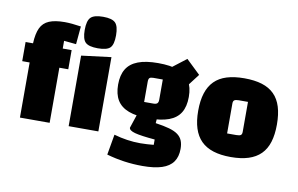

<svg xmlns="http://www.w3.org/2000/svg" viewBox="-90 -926 1976 1273"><g transform="rotate(10 898.0 -289.5)"><path d="M280 0H80V-500Q83 -566 101 -604Q119 -642 158.5 -658.5Q198 -675 263 -675Q286 -675 313 -672.5Q340 -670 373 -665L362 -544L280 -552ZM340 -500V-371H30V-500ZM408 -475 608 -500V0H408ZM508 -542Q447 -542 424.5 -564Q402 -586 402 -647Q402 -709 424.5 -731.5Q447 -754 508 -754Q568 -754 590.5 -731.5Q613 -709 613 -647Q613 -586 591.5 -564Q570 -542 508 -542Z M920 -143Q838 -143 785.5 -163Q733 -183 708 -224Q683 -265 683 -329Q683 -393 708 -434Q733 -475 785.5 -495Q838 -515 920 -515Q1004 -515 1056.5 -495.5Q1109 -476 1134 -435Q1159 -394 1159 -329Q1159 -264 1134 -223Q1109 -182 1056.5 -162.5Q1004 -143 920 -143ZM873 -245H935Q954 -245 961.5 -252.5Q969 -260 969 -277V-413H905Q887 -413 880 -406.5Q873 -400 873 -381ZM1165 20Q1165 73 1140.5 107.5Q1116 142 1065.5 158.5Q1015 175 935 175Q873 175 812.5 166.5Q752 158 693 141L717 3Q762 16 806.5 22.5Q851 29 895 29Q919 29 941 27.5Q963 26 985 24V-12Q891 -20 850.5 -31Q810 -42 810 -61L847 -172L977 -170L973 -120Q1029 -112 1066 -101.5Q1103 -91 1124.5 -75Q1146 -59 1155.5 -36Q1165 -13 1165 20ZM1107 -362 1006 -499 1106 -576 1201 -485Z M1501 15Q1433 15 1383 -1Q1333 -17 1300.5 -49.5Q1268 -82 1252 -132Q1236 -182 1236 -250Q1236 -319 1252 -369Q1268 -419 1300.5 -451.5Q1333 -484 1383 -499.5Q1433 -515 1501 -515Q1570 -515 1620 -499.5Q1670 -484 1702.5 -451.5Q1735 -419 1750.5 -369Q1766 -319 1766 -250Q1766 -182 1750.5 -132Q1735 -82 1702.5 -49.5Q1670 -17 1620 -1Q1570 15 1501 15ZM1451 -135H1512Q1535 -135 1543 -141Q1551 -147 1551 -163V-365H1490Q1468 -365 1459.5 -359Q1451 -353 1451 -337Z"/></g></svg>

Font: Changa ExtraBold
Style: Regular
Weight: 800
Designer: Eduardo Rodriguez Tunni
Foundry: Eduardo Rodriguez Tunni
Version: Version 3.002; ttfautohint (v1.8.2)